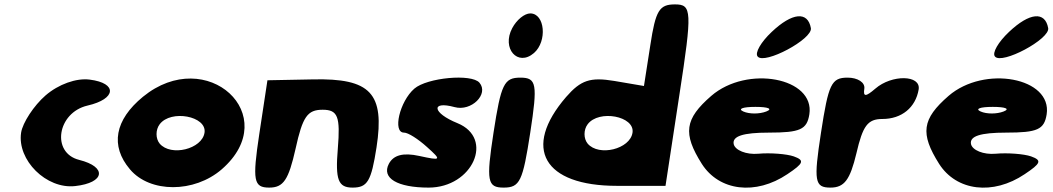

<svg xmlns="http://www.w3.org/2000/svg" viewBox="-20 -903 4786 873"><path d="M187 -469C134 -423 83 -345 76 -300C57 -175 191 -42 322 -57C457 -72 468 -144 340 -176C212 -208 240 -391 378 -423C509 -453 515 -525 388 -541C327 -549 246 -520 187 -469Z M630 -463C502 -358 480 -240 571 -133C662 -25 863 -25 988 -133C1270 -378 920 -700 630 -463ZM910 -300C899 -225 757 -190 706 -250C687 -273 687 -313 706 -338C757 -406 921 -375 910 -300Z M1159 -294C1127 -82 1133 -50 1204 -50C1269 -50 1292 -85 1324 -227C1356 -373 1378 -404 1447 -404C1516 -404 1528 -373 1516 -227C1504 -85 1518 -50 1583 -50C1651 -50 1668 -79 1692 -233C1730 -479 1665 -548 1402 -542L1196 -538Z M1864 -500C1797 -442 1764 -300 1817 -300C1836 -300 1881 -271 1921 -235C1989 -174 1987 -172 1886 -194C1813 -210 1769 -198 1748 -158C1714 -93 1787 -50 1929 -50C2129 -50 2229 -274 2060 -343C1946 -389 1937 -446 2047 -416C2123 -395 2204 -475 2160 -527C2124 -569 1922 -550 1864 -500Z M2224 -300C2190 -79 2196 -50 2270 -50C2344 -50 2357 -79 2391 -300C2425 -521 2420 -550 2346 -550C2272 -550 2258 -521 2224 -300ZM2309 -775C2260 -683 2334 -598 2408 -662C2469 -715 2458 -842 2391 -842C2365 -842 2329 -813 2309 -775Z M2937 -698 2908 -512 2773 -535C2664 -553 2621 -539 2554 -462C2353 -229 2452 -58 2785 -58H3006L3069 -471C3128 -854 3126 -883 3049 -883C2978 -883 2961 -856 2937 -698ZM2856 -300C2845 -225 2703 -190 2652 -250C2633 -273 2633 -313 2652 -338C2703 -406 2867 -375 2856 -300Z M3214 -467C3093 -362 3084 -296 3171 -158C3250 -34 3416 -14 3560 -111C3635 -161 3639 -174 3589 -192C3557 -203 3483 -209 3428 -204C3373 -199 3322 -220 3316 -248C3309 -284 3359 -300 3476 -300C3618 -300 3649 -314 3660 -383C3686 -550 3377 -608 3214 -467ZM3464 -396C3433 -384 3387 -384 3360 -396C3333 -408 3357 -417 3415 -417C3473 -417 3495 -408 3464 -396ZM3489 -758C3440 -712 3411 -662 3425 -646C3456 -608 3675 -725 3667 -775C3653 -853 3582 -846 3489 -758Z M3713 -300C3679 -79 3684 -50 3756 -50C3819 -50 3845 -85 3874 -206C3903 -331 3925 -362 3992 -362C4080 -362 4143 -414 4157 -496C4168 -563 4035 -565 3960 -500C3916 -462 3904 -462 3910 -500C3914 -528 3880 -550 3834 -550C3760 -550 3747 -521 3713 -300Z M4293 -467C4172 -362 4163 -296 4250 -158C4329 -34 4495 -14 4639 -111C4714 -161 4718 -174 4668 -192C4636 -203 4562 -209 4507 -204C4452 -199 4401 -220 4395 -248C4388 -284 4438 -300 4555 -300C4697 -300 4728 -314 4739 -383C4765 -550 4456 -608 4293 -467ZM4543 -396C4512 -384 4466 -384 4439 -396C4412 -408 4436 -417 4494 -417C4552 -417 4574 -408 4543 -396ZM4568 -758C4519 -712 4490 -662 4504 -646C4535 -608 4754 -725 4746 -775C4732 -853 4661 -846 4568 -758Z"/></svg>

Font: Hussar Skorodowane
Style: Ky
Weight: 700
Foundry: Cannot Into Space Fonts
Version: Version 0.892